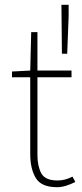

<svg xmlns="http://www.w3.org/2000/svg" viewBox="-20 -772 342 800"><path d="M218 8Q152 8 129 -30.5Q106 -69 106 -130V-450H30V-474L106 -478L110 -638H136V-478H278V-450H136V-126Q136 -80 152 -50Q168 -20 220 -20Q234 -20 249 -23.5Q264 -27 282 -36L294 -14Q275 -4 255 2Q235 8 218 8ZM238 -548 236 -752H266V-704L260 -548Z"/></svg>

Font: SourceSans3VF
Style: Regular
Weight: 200
Designer: Paul D. Hunt
Foundry: Adobe
Version: Version 3.052;hotconv 1.1.0;makeotfexe 2.6.0